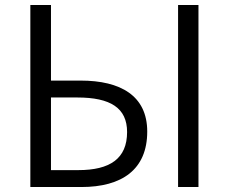

<svg xmlns="http://www.w3.org/2000/svg" viewBox="-20 -752 921 772"><path d="M102 0H307C470 0 572 -70 572 -223C572 -367 465 -428 304 -428H185V-732H102ZM185 -68V-360H291C424 -360 491 -318 491 -221C491 -114 422 -68 295 -68ZM696 0H778V-732H696Z"/></svg>

Font: Noto Sans CJK HK DemiLight
Style: Regular
Weight: 350
Designer: Ryoko NISHIZUKA 西塚涼子 (kana, bopomofo & ideographs); Paul D. Hunt (Latin, Greek & Cyrillic); Sandoll Communications 산돌커뮤니
Foundry: Adobe
Version: Version 2.004;hotconv 1.0.118;makeotfexe 2.5.65603